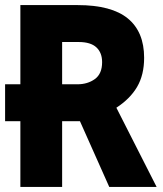

<svg xmlns="http://www.w3.org/2000/svg" viewBox="-20 -734 640 754"><path d="M60 0V-258H0V-403H60V-714H285Q418 -714 482 -661.5Q546 -609 546 -507Q546 -440 518.5 -393Q491 -346 437 -311L595 0H409L294 -258H224V0ZM284 -403Q324 -403 352.5 -423.5Q381 -444 381 -490Q381 -527 358.5 -548Q336 -569 289 -569H224V-403Z"/></svg>

Font: Noto Sans Mono Black
Style: Regular
Weight: 900
Designer: Monotype Design Team
Foundry: Monotype Imaging Inc.
Version: Version 2.014